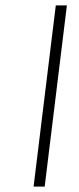

<svg xmlns="http://www.w3.org/2000/svg" viewBox="-20 -679 291 709"><path d="M145 10 227 -659H186L104 10Z"/></svg>

Font: Gamestation Condensed
Style: Italic
Weight: 400
Width: 3
Designer: Jonas Hecksher
Foundry: Jonas Hecksher, Playtypeª, e-types AS
Version: Version 1.003